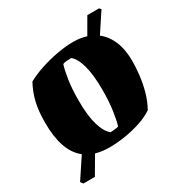

<svg xmlns="http://www.w3.org/2000/svg" viewBox="-202 -921 1136 1196"><g transform="rotate(-30 365.5 -323.0)"><path d="M51 125 38 107Q60 74 84 37.5Q108 1 134 -38Q82 -79 58 -150Q34 -221 34 -320Q34 -405 48.5 -466Q63 -527 94 -584Q139 -609 198 -628.5Q257 -648 319.5 -659.5Q382 -671 437 -671Q488 -671 531 -657Q568 -720 597 -771H681L692 -759Q673 -730 650 -695.5Q627 -661 601 -621Q647 -586 672 -526Q697 -466 697 -384Q697 -341 691 -286Q685 -231 669.5 -174.5Q654 -118 627 -70Q591 -45 537.5 -26.5Q484 -8 423.5 2Q363 12 306 12Q252 12 208 -1Q187 35 168 67Q149 99 134 125ZM358 -67Q365 -67 378 -68Q391 -69 402.5 -71Q414 -73 416 -74Q428 -112 437 -176Q446 -240 446 -322Q446 -431 427 -498.5Q408 -566 376 -590Q365 -590 345 -588.5Q325 -587 315 -582Q303 -545 293.5 -482Q284 -419 284 -336Q284 -227 304 -160Q324 -93 358 -67Z"/></g></svg>

Font: Labrada Black
Style: Regular
Weight: 900
Designer: Mercedes Jáuregui
Foundry: Omnibus-Type Team
Version: Version 1.000; ttfautohint (v1.8.4.7-5d5b)